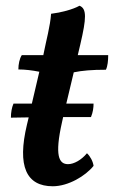

<svg xmlns="http://www.w3.org/2000/svg" viewBox="-20 -640 397 669"><path d="M349 -397C355 -409 357 -429 357 -448H251L260 -486C281 -576 283 -610 257 -620C234 -607 192 -596 158 -592C155 -549 141 -499 133 -458L131 -448H56C48 -436 44 -416 44 -398C67 -398 92 -395 117 -390L91 -279H27C21 -265 18 -248 18 -230C37 -230 58 -231 80 -231L74 -206C39 -60 72 9 164 9C218 9 278 -27 306 -62C304 -78 294 -96 283 -106C264 -83 238 -68 217 -68C185 -68 170 -98 196 -214L200 -232H297C304 -249 306 -265 306 -279H211L237 -388C266 -394 300 -397 349 -397Z"/></svg>

Font: Vollkorn Semibold
Style: Italic
Weight: 600
Italic angle: -11°
Designer: Friedrich Althausen
Foundry: Friedrich Althausen
Version: Version 4.015;PS 004.015;hotconv 1.0.88;makeotf.lib2.5.64775